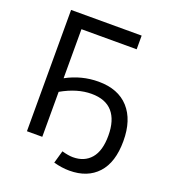

<svg xmlns="http://www.w3.org/2000/svg" viewBox="-149 -821 944 1056"><g transform="rotate(20 323.5 -293.0)"><path d="M362.8 -391.1Q478 -391.1 540 -322.5Q602.1 -253.9 602.1 -129.9Q602.1 -5.4 542.7 59.3Q483.4 124 377.9 124Q333.5 124 285.2 110.8L306.2 37.1Q344.7 47.9 371.1 47.9Q438 47.9 476.1 3.4Q514.2 -41 514.2 -129.9Q514.2 -220.2 472.9 -267.6Q431.6 -314.9 349.1 -314.9Q265.6 -314.9 174.8 -263.2V0H85V-710H498V-629.9H174.8V-342.8Q263.7 -391.1 362.8 -391.1Z"/></g></svg>

Font: Rawline Medium
Style: Regular
Weight: 500
Designer: Matt McInerney, Pablo Impallari, Rodrigo Fuenzalida
Foundry: Matt McInerney, Pablo Impallari, Rodrigo Fuenzalida
Version: Version 4.020;PS 004.020;hotconv 1.0.88;makeotf.lib2.5.64775